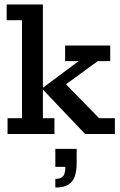

<svg xmlns="http://www.w3.org/2000/svg" viewBox="-20 -603 541 864"><path d="M173 -71H225V0H14V-71H79V-512H10V-583H173V-208L334 -328H273V-398H476V-328H420L235 -193L265 -236L426 -71H497V0H363L173 -200ZM229 241V202Q254 202 264 190Q274 178 274 148H229V67H325V132Q325 166 316.5 190.5Q308 215 287.5 228Q267 241 229 241Z"/></svg>

Font: Rokkitt Medium
Style: Regular
Weight: 500
Version: Version 3.103